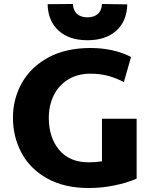

<svg xmlns="http://www.w3.org/2000/svg" viewBox="-20 -932 751 964"><path d="M45 0ZM666 -336V-35Q618 -14 554.5 -1Q491 12 426 12Q302 12 216 -36.5Q130 -85 87.5 -165.5Q45 -246 45 -341Q45 -435 89.5 -515Q134 -595 222 -643Q310 -691 434 -691Q550 -691 638 -646L602 -520Q565 -539 525 -550.5Q485 -562 434 -562Q369 -562 321.5 -532.5Q274 -503 249.5 -452.5Q225 -402 225 -340Q225 -242 277 -179.5Q329 -117 426 -117Q457 -117 492 -122V-336ZM219 -911 346 -912Q348 -878 367.5 -861.5Q387 -845 419 -845Q451 -845 470.5 -861.5Q490 -878 492 -912L619 -910Q617 -826 564 -778Q511 -730 419 -730Q327 -730 274 -778.5Q221 -827 219 -911Z"/></svg>

Font: Martel Sans Black
Style: Regular
Weight: 900
Designer: Dan Reynolds and Mathieu Réguer
Foundry: Dan Reynolds and Mathieu Réguer
Version: Version 1.002; ttfautohint (v1.1) -l 5 -r 5 -G 72 -x 0 -D la